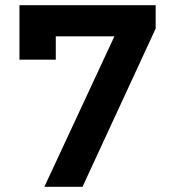

<svg xmlns="http://www.w3.org/2000/svg" viewBox="-20 -720 665 740"><path d="M298 0H151L420 -578V-580H195V-490H55V-700H580V-610Z"/></svg>

Font: Quantico
Style: Bold
Weight: 700
Designer: Matt Desmond
Foundry: MADtype
Version: Version 2.002